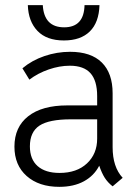

<svg xmlns="http://www.w3.org/2000/svg" viewBox="-20 -715 535 745"><path d="M365 -72Q345 -33 305.5 -11.5Q266 10 210 10Q131 10 83.5 -32Q36 -74 36 -146Q36 -222 89.5 -264Q143 -306 241 -306H357V-342Q357 -402 331 -431Q305 -460 251 -460Q211 -460 169 -445.5Q127 -431 94 -406L67 -450Q104 -481 152.5 -497.5Q201 -514 252 -514Q333 -514 375 -472.5Q417 -431 417 -353V-144Q417 -67 456 -25L417 8Q398 -7 386.5 -25Q375 -43 365 -72ZM357 -177V-252H255Q170 -252 133 -227.5Q96 -203 96 -147Q96 -97 126 -70.5Q156 -44 211 -44Q278 -44 317.5 -81Q357 -118 357 -177ZM88 -695H146Q151 -609 229 -609Q306 -609 308 -695H366Q364 -628 328.5 -593Q293 -558 228 -558Q161 -558 125.5 -595Q90 -632 88 -695Z"/></svg>

Font: Bellota Text
Style: Regular
Weight: 400
Designer: Kemie Guaida
Foundry: Kemie Guaida
Version: Version 4.001